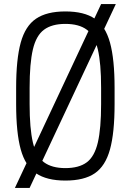

<svg xmlns="http://www.w3.org/2000/svg" viewBox="-20 -870 640 940"><path d="M53 50 475 -850H547L125 50ZM300 14Q209 14 156.5 -21.5Q104 -57 81.5 -138.5Q59 -220 59 -360V-440Q59 -580 81.5 -661.5Q104 -743 156.5 -778.5Q209 -814 300 -814Q392 -814 444 -778.5Q496 -743 518.5 -661.5Q541 -580 541 -440V-360Q541 -220 518.5 -138.5Q496 -57 444 -21.5Q392 14 300 14ZM300 -47Q367 -47 405 -75.5Q443 -104 459 -172.5Q475 -241 475 -360V-440Q475 -560 459 -628Q443 -696 405 -724.5Q367 -753 300 -753Q234 -753 195.5 -724.5Q157 -696 141 -628Q125 -560 125 -440V-360Q125 -241 141 -172.5Q157 -104 195.5 -75.5Q234 -47 300 -47Z"/></svg>

Font: Victor Mono Light
Style: Regular
Weight: 300
Monospace: yes
Designer: Rune Bjørnerås
Version: Version 1.561;gftools[0.9.30]